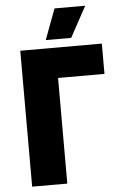

<svg xmlns="http://www.w3.org/2000/svg" viewBox="-60 -943 625 985"><g transform="rotate(-5 252.5 -450.5)"><path d="M417 -901H259L200 -743H331ZM65 0H246V-544H485V-700H65Z"/></g></svg>

Font: Fixel Text ExtraBold
Style: Regular
Weight: 800
Width: 4
Designer: AlfaBravo + MacPaw
Foundry: Kyrylo Tkachov, Marchela Mozhyna, Serhii Makarenko, Maria Weinstein, Zakhar Kryvoshyya
Version: Version 1.211